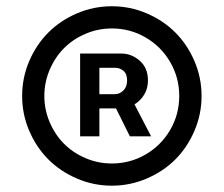

<svg xmlns="http://www.w3.org/2000/svg" viewBox="-20 -757 708 608"><path d="M223.7 -714.7Q276.3 -737.2 334.2 -737.2Q392 -737.2 444.6 -714.7Q497.2 -692.1 535.2 -654.1Q573.2 -616.1 595.7 -563.6Q618.3 -511 618.3 -453.1Q618.3 -395.2 595.7 -342.7Q573.2 -290.1 535.2 -252.1Q497.2 -214.1 444.6 -191.6Q392 -169 334.2 -169Q276.3 -169 223.7 -191.6Q171.2 -214.1 133.2 -252.1Q95.2 -290.1 72.6 -342.7Q50.1 -395.2 50.1 -453.1Q50.1 -511 72.6 -563.6Q95.2 -616.1 133.2 -654.1Q171.2 -692.1 223.7 -714.7ZM334.2 -239.3Q392 -239.3 441.2 -267.9Q490.4 -296.5 519 -345.7Q547.6 -394.9 547.6 -453.1Q547.6 -511 519 -560.4Q490.4 -609.7 441.2 -638.3Q392 -666.9 334.2 -666.9Q290.5 -666.9 250.9 -650Q211.3 -633.2 182.7 -604.4Q154.1 -575.6 137.3 -536Q120.4 -496.4 120.4 -453.1Q120.4 -409.8 137.3 -370.2Q154.1 -330.6 182.7 -301.8Q211.3 -273.1 250.9 -256.2Q290.5 -239.3 334.2 -239.3ZM448.5 -502.5Q448.5 -476.9 436.8 -457.6Q425.1 -438.2 405.9 -426.5L458.5 -325.3H391.3L347.3 -413.7H294.7V-325.3H233.7V-587.4H364.7Q396.7 -587.4 422.6 -564.6Q448.5 -541.9 448.5 -502.5ZM294.7 -542.3V-458.8H344.5Q358.7 -458.8 370.6 -470.5Q382.5 -482.2 382.5 -502.5Q382.5 -523.1 370.9 -532.7Q359.4 -542.3 345.5 -542.3Z"/></svg>

Font: TID UI Medium
Style: Regular
Weight: 500
Designer: The TID Project Authors
Foundry: Bakken & Bæck
Version: Version 1.001;hotconv 1.0.109;makeotfexe 2.5.65596